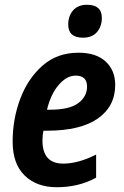

<svg xmlns="http://www.w3.org/2000/svg" viewBox="-20 -775 521 805"><path d="M407 -700Q407 -755 345 -755Q307 -755 286.5 -731.5Q266 -708 266 -672Q266 -617 328 -617Q367 -617 387 -641Q407 -665 407 -700ZM383 -30V-127Q308 -89 245 -89Q158 -89 158 -186Q158 -207 162 -227H177Q317 -227 390 -278Q463 -329 463 -419Q463 -480 423 -517Q383 -554 309 -554Q220 -554 158.5 -500Q97 -446 65 -361Q33 -276 33 -181Q33 -88 83.5 -39Q134 10 218 10Q310 10 383 -30ZM297 -458Q345 -458 345 -412Q345 -370 308 -342.5Q271 -315 189 -315H177Q193 -381 226.5 -419.5Q260 -458 297 -458Z"/></svg>

Font: Noto Sans UI SemiCondensed
Style: Bold Italic
Weight: 700
Width: 4
Designer: Monotype Design Team
Foundry: Monotype Imaging Inc.
Version: 1.001